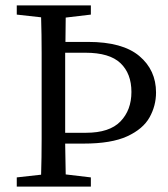

<svg xmlns="http://www.w3.org/2000/svg" viewBox="-20 -690 622 710"><path d="M221 -312Q221 -285 221 -256.5Q221 -228 221 -199H298Q385 -199 425.5 -241Q466 -283 466 -350Q466 -418 425.5 -456.5Q385 -495 296 -495H221Q221 -461 221 -427.5Q221 -394 221 -361ZM42 0V-34L132 -44Q134 -108 134 -176.5Q134 -245 134 -312V-359Q134 -425 134 -493.5Q134 -562 132 -626L42 -636V-670H316V-636L223 -625Q223 -603 222.5 -580.5Q222 -558 222 -535H306Q433 -535 495 -483Q557 -431 557 -348Q557 -299 533 -256Q509 -213 450.5 -186Q392 -159 289 -159H221Q222 -130 222 -101Q222 -72 223 -45L316 -34V0Z"/></svg>

Font: Source Serif 4 Subhead
Style: Regular
Weight: 400
Designer: Frank Grießhammer
Foundry: Adobe Systems Incorporated
Version: Version 4.004;hotconv 1.0.117;makeotfexe 2.5.65602